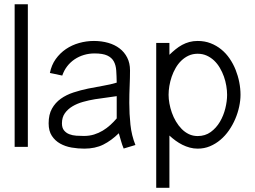

<svg xmlns="http://www.w3.org/2000/svg" viewBox="-20 -690 1199 902"><path d="M110.8 0H48.8V-669.9H110.8Z M561 7.8Q553.7 -9.3 548.6 -27.8Q543.5 -46.4 538.1 -64Q503.4 -29.8 465.3 -10.7Q427.2 8.3 376 8.3Q346.2 8.3 316.4 3.2Q286.6 -2 262.7 -15.4Q238.8 -28.8 223.6 -51.8Q208.5 -74.7 208.5 -110.4Q208.5 -151.9 224.1 -179.7Q239.7 -207.5 265.6 -226.1Q291.5 -244.6 325.2 -255.6Q358.9 -266.6 394.3 -273.9Q429.7 -281.2 464.6 -287.1Q499.5 -293 528.3 -301.8Q527.8 -333 526.1 -358.4Q524.4 -383.8 514.6 -401.6Q504.9 -419.4 483.9 -429.2Q462.9 -439 423.8 -439Q398.4 -439 374.5 -431.9Q350.6 -424.8 330.6 -411.4Q310.5 -397.9 295.7 -378.7Q280.8 -359.4 272.5 -335L214.4 -347.2Q221.7 -384.3 241.7 -412.4Q261.7 -440.4 289.8 -459.5Q317.9 -478.5 351.8 -488Q385.7 -497.6 421.4 -497.6Q457 -497.6 488 -488.8Q519 -480 541.7 -462.6Q564.5 -445.3 577.6 -419.4Q590.8 -393.6 590.8 -359.4Q590.8 -324.7 589.1 -285.9Q587.4 -247.1 587.4 -206.5Q587.4 -154.8 592.8 -104.2Q598.1 -53.7 616.2 -8.8ZM528.3 -238.3Q508.8 -234.9 481.9 -231.7Q455.1 -228.5 426.5 -223.9Q397.9 -219.2 370.1 -211.4Q342.3 -203.6 320.3 -190.4Q298.3 -177.2 284.7 -158Q271 -138.7 271 -110.4Q271 -89.4 280.8 -77.4Q290.5 -65.4 305.4 -59.6Q320.3 -53.7 338.6 -52.5Q356.9 -51.3 374 -51.3Q399.9 -51.3 421.9 -58.1Q443.8 -64.9 462.9 -76.4Q481.9 -87.9 498.3 -102.8Q514.6 -117.7 528.3 -133.8Z M713.9 192.4V-488.3H775.9V-432.6Q790 -446.3 804.7 -458.3Q819.3 -470.2 835.4 -479Q851.6 -487.8 869.6 -492.7Q887.7 -497.6 908.7 -497.6Q941.9 -497.6 969.5 -486.8Q997.1 -476.1 1019.5 -457.8Q1042 -439.5 1058.8 -414.8Q1075.7 -390.1 1086.9 -362.1Q1098.1 -334 1104 -304Q1109.9 -273.9 1109.9 -244.6Q1109.9 -217.8 1103.5 -188.5Q1097.2 -159.2 1085.2 -131.1Q1073.2 -103 1055.7 -77.6Q1038.1 -52.2 1015.6 -33.2Q993.2 -14.2 966.3 -2.9Q939.5 8.3 908.7 8.3Q889.6 8.3 871.6 3.4Q853.5 -1.5 836.9 -9.8Q820.3 -18.1 804.9 -29.3Q789.6 -40.5 775.9 -53.2V192.4ZM1046.9 -244.6Q1046.9 -264.6 1043.2 -286.6Q1039.6 -308.6 1032 -330.1Q1024.4 -351.6 1012.9 -371.1Q1001.5 -390.6 986.1 -405.3Q970.7 -419.9 951.4 -428.7Q932.1 -437.5 908.7 -437.5Q885.3 -437.5 866.2 -428.7Q847.2 -419.9 831.8 -405Q816.4 -390.1 805.2 -370.6Q793.9 -351.1 786.6 -329.6Q779.3 -308.1 775.6 -286.1Q772 -264.2 772 -244.6Q772 -225.6 775.9 -203.9Q779.8 -182.1 787.4 -160.6Q794.9 -139.2 806.6 -119.4Q818.4 -99.6 833.5 -84.2Q848.6 -68.8 867.4 -59.8Q886.2 -50.8 908.7 -50.8Q943.8 -50.8 970 -69.8Q996.1 -88.9 1013.2 -117.9Q1030.3 -147 1038.6 -180.9Q1046.9 -214.8 1046.9 -244.6Z"/></svg>

Font: SengBuhan
Style: Regular
Weight: 400
Designer: John M. Durdin
Foundry: Lao Script for Windows
Version: Version 1.400